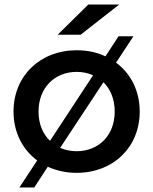

<svg xmlns="http://www.w3.org/2000/svg" viewBox="-20 -761 680 852"><path d="M202 -136C170 -166 151 -211 151 -266C151 -373 224 -442 320 -442C346 -442 371 -437 393 -427ZM439 -396C470 -366 489 -321 489 -266C489 -159 417 -90 320 -90C294 -90 269 -95 247 -105ZM192 -21C230 -4 273 6 320 6C482 6 600 -107 600 -266C600 -358 560 -435 495 -483L572 -600H506L448 -511C410 -529 367 -538 320 -538C159 -538 40 -425 40 -266C40 -174 80 -97 145 -49L66 71H132ZM509 -741H372L236 -607H338Z"/></svg>

Font: Montserrat-Alt1 SemBd
Style: Regular
Weight: 600
Designer: Differentunic
Foundry: Differentunic
Version: Version 7.222